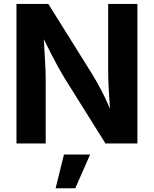

<svg xmlns="http://www.w3.org/2000/svg" viewBox="-20 -748 802 1001"><path d="M65.9 0V-727.5H231.9L461.9 -359.4Q483.4 -323.7 506.3 -281Q529.3 -238.3 553.2 -181.2Q549.3 -234.9 546.6 -288.8Q543.9 -342.8 543.9 -378.4V-727.5H696.3V0H529.8L320.8 -334Q300.8 -366.7 283.7 -397.5Q266.6 -428.2 248.8 -463.1Q231 -498 208.5 -543.5Q212.4 -477.5 215.3 -422.1Q218.3 -366.7 218.3 -334.5V0ZM270 233.4 313.5 57.6H449.7L372.6 233.4Z"/></svg>

Font: Inter
Style: Bold
Weight: 700
Designer: Rasmus Andersson
Foundry: rsms
Version: Version 4.001;git-9221beed3